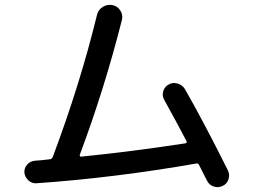

<svg xmlns="http://www.w3.org/2000/svg" viewBox="-20 -762 1040 788"><path d="M128.9 -9.8Q110.4 -8.8 96.2 -22Q82 -35.2 80.1 -53.7Q79.1 -72.3 91.3 -86.4Q103.5 -100.6 124 -102.5Q146.5 -103.5 184.6 -108.4Q191.4 -108.4 196.3 -117.2Q308.6 -416 377.9 -700.2Q382.8 -721.7 401.4 -733.4Q419.9 -745.1 440.9 -741.2Q461.9 -737.3 473.6 -719.2Q485.4 -701.2 480.5 -680.7Q408.2 -395.5 307.6 -127Q305.7 -119.1 313.5 -119.1Q525.4 -140.6 741.2 -173.8Q749 -175.8 745.1 -183.6Q703.1 -263.7 654.3 -351.6Q644.5 -368.2 649.9 -387.2Q655.3 -406.2 671.9 -415Q688.5 -424.8 708 -419.4Q727.5 -414.1 738.3 -397.5Q813.5 -266.6 915 -63.5Q923.8 -45.9 918 -26.9Q912.1 -7.8 894 1Q876 9.8 856.9 3.4Q837.9 -2.9 829.1 -21.5L796.9 -85Q793 -92.8 785.2 -90.8Q449.2 -32.2 128.9 -9.8Z"/></svg>

Font: Rounded Mgen+ 2p medium
Style: Regular
Weight: 500
Designer: [Source Han Sans]
Ryoko NISHIZUKA  (kana & ideographs); Paul D. Hunt (Latin, Greek & Cyrillic); Wenlong ZHANG  (bopomofo
Version: Version 1.059.20150602